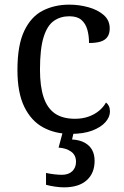

<svg xmlns="http://www.w3.org/2000/svg" viewBox="-20 -566 532 826"><path d="M283 10Q217 10 165.5 -18Q114 -46 84.5 -106.5Q55 -167 55 -265Q55 -372 84.5 -433.5Q114 -495 164.5 -520.5Q215 -546 278 -546Q320 -546 360 -535Q400 -524 426 -501.5Q452 -479 452 -444Q452 -421 442 -407Q432 -393 412.5 -387Q393 -381 363 -381Q363 -413 355.5 -439Q348 -465 330 -480.5Q312 -496 278 -496Q240 -496 211.5 -476Q183 -456 167.5 -406Q152 -356 152 -266Q152 -195 167.5 -148Q183 -101 216 -78Q249 -55 303 -55Q334 -55 360 -64Q386 -73 405.5 -89Q425 -105 436 -125Q444 -119 448.5 -109.5Q453 -100 453 -86Q453 -63 434 -41Q415 -19 377.5 -4.5Q340 10 283 10ZM255 240Q239 240 217.5 237Q196 234 178 229V178Q196 182 214.5 184Q233 186 246 186Q275 186 291 170.5Q307 155 307 130Q307 101 285.5 86Q264 71 232 69L253 -9H300L290 34Q323 36 344.5 48Q366 60 376.5 79.5Q387 99 387 126Q387 179 353 209.5Q319 240 255 240Z"/></svg>

Font: Noto Serif Myanmar
Style: Regular
Weight: 400
Designer: Ben Mitchell and the Monotype Design Team
Foundry: Monotype Imaging Inc.
Version: Version 2.106